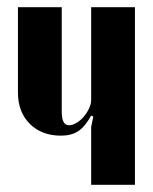

<svg xmlns="http://www.w3.org/2000/svg" viewBox="-20 -515 427 535"><path d="M234 -193Q217 -162 198 -149.5Q179 -137 150 -137Q96 -137 63 -170Q30 -203 30 -257V-495H152V-204Q152 -166 172 -166Q182 -166 193 -172.5Q204 -179 213 -189.5Q222 -200 228 -212.5Q234 -225 234 -236V-495H356V0H234V-161L240 -190Z"/></svg>

Font: Moniqa Black Heading
Style: Regular
Weight: 900
Designer: Rajesh Rajput
Foundry: Rajesh Rajput
Version: Version 1.000